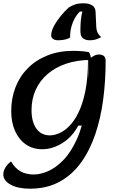

<svg xmlns="http://www.w3.org/2000/svg" viewBox="-23 -908 715 1163"><path d="M158 235Q86 235 41.5 210.5Q-3 186 -3 148Q-3 128 10 106.5Q23 85 44 70Q67 110 100.5 129.5Q134 149 182 149Q220 149 266.5 129.5Q313 110 359 63.5Q405 17 441.5 -62.5Q478 -142 497.5 -261Q517 -380 511 -545Q535 -565 548.5 -571.5Q562 -578 575 -578Q617 -578 617 -540Q617 -419 602 -305Q587 -191 553.5 -93Q520 5 466.5 78.5Q413 152 336.5 193.5Q260 235 158 235ZM232 -4Q176 -4 134 -33Q92 -62 68.5 -114Q45 -166 45 -235Q45 -312 70.5 -378.5Q96 -445 145 -494.5Q194 -544 264 -572Q334 -600 422 -600Q474 -600 516 -592Q522 -582 525 -570.5Q528 -559 528 -545Q445 -545 378.5 -522.5Q312 -500 265 -459.5Q218 -419 193 -363.5Q168 -308 168 -242Q168 -169 197.5 -128.5Q227 -88 280 -88Q304 -88 334.5 -100.5Q365 -113 395.5 -143Q426 -173 452 -225.5Q478 -278 494 -356.5Q510 -435 510 -545L515 -147H451Q415 -79 355 -41.5Q295 -4 232 -4ZM330 -664Q309 -664 298 -672.5Q287 -681 287 -693Q287 -719 304 -750.5Q321 -782 346 -812.5Q371 -843 394 -863Q412 -874 431.5 -881Q451 -888 486 -888Q514 -888 534.5 -876Q555 -864 556 -835L560 -748Q561 -723 569.5 -707.5Q578 -692 590 -683Q572 -673 556 -668.5Q540 -664 521 -664Q496 -664 480 -675.5Q464 -687 464 -721Q464 -753 466.5 -783Q469 -813 476 -838H461Q444 -822 430 -797Q416 -772 408.5 -742Q401 -712 402 -682Q395 -675 375 -669.5Q355 -664 330 -664Z"/></svg>

Font: Lemonada
Style: Regular
Weight: 400
Designer: Mohamed Gaber (Arabic), Eduardo Tunni (Latin)
Foundry: Kief Type Foundry
Version: Version 4.005